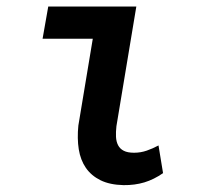

<svg xmlns="http://www.w3.org/2000/svg" viewBox="-20 -548 627 579"><path d="M125.5 -528.3H391.1L331.1 -167.5Q329.1 -149.9 329.8 -135.3Q330.6 -120.6 336.2 -109.9Q341.8 -99.1 353.3 -93.3Q364.7 -87.4 384.3 -87.4Q404.3 -87.4 422.6 -93.8Q440.9 -100.1 458 -109.4L471.7 -25.9Q444.3 -6.8 415.3 2Q386.2 10.7 352.5 10.3Q311 9.3 283.2 -4.4Q255.4 -18.1 239 -41.7Q222.7 -65.4 217.5 -97.9Q212.4 -130.4 216.3 -169.4L259.8 -431.2H108.4Z"/></svg>

Font: Roboto Mono Medium
Style: Italic
Weight: 500
Designer: Google
Version: Version 2.000985; 2015; ttfautohint (v1.3)